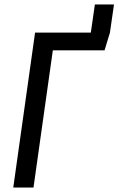

<svg xmlns="http://www.w3.org/2000/svg" viewBox="-20 -834 527 854"><path d="M487 -814 469 -689 445 -610H215L129 0H39L136 -689H384L402 -814Z"/></svg>

Font: Fira Sans Compressed
Style: Italic
Weight: 400
Width: 1
Italic angle: -8°
Designer: bBox Type GmbH & Carrois Corporate GbR & Edenspiekermann AG
Foundry: bBox Type GmbH & Carrois Corporate GbR & Edenspiekermann AG
Version: Version 4.301